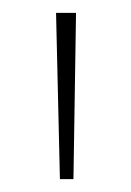

<svg xmlns="http://www.w3.org/2000/svg" viewBox="-20 -734 204 298"><path d="M73 -456 67 -714H98L94 -456Z"/></svg>

Font: Noto Sans Khmer Condensed Thin
Style: Regular
Weight: 100
Width: 3
Designer: Danh Hong and the Monotype Design Team
Foundry: Monotype Imaging Inc.
Version: Version 2.004; ttfautohint (v1.8.4.7-5d5b)